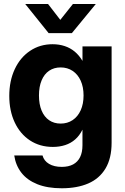

<svg xmlns="http://www.w3.org/2000/svg" viewBox="-20 -753 641 983"><path d="M52.9 43H197.7Q205.2 70.6 231 86Q256.8 101.4 296.1 101.4Q330.5 101.4 354.2 88.8Q377.8 76.2 390 51.5Q402.2 26.8 402.2 -9.4V-88.4H401.8Q387.1 -58.6 364.8 -39.1Q342.5 -19.5 313.6 -10.2Q284.8 -0.8 250.6 -0.8Q184.2 -0.8 133.5 -34Q82.9 -67.3 55.2 -126.6Q27.5 -185.9 27.5 -261.9Q27.5 -338.7 55.5 -398.8Q83.5 -458.9 134 -492.7Q184.5 -526.6 249.4 -526.6Q282.7 -526.6 311.4 -517Q340.1 -507.5 362.8 -488.6Q385.4 -469.6 401.9 -441.8H402.3V-515.6H551.4V-22.3Q551.4 57.8 520 109.9Q488.6 161.9 431.5 186.4Q374.5 210.9 296.1 210.9Q223.1 210.9 171.1 190.1Q119.1 169.2 89.8 131.6Q60.4 93.9 52.9 43ZM407.8 -264.3Q407.8 -307.4 393.2 -339.8Q378.5 -372.3 351.9 -390Q325.3 -407.8 290.5 -407.8Q256.7 -407.8 231.7 -390.9Q206.6 -373.9 193.1 -341.6Q179.5 -309.3 179.5 -264.3Q179.5 -218.9 193.1 -186.7Q206.6 -154.5 231.6 -137.4Q256.5 -120.3 290.5 -120.3Q325.3 -120.3 351.9 -138.1Q378.5 -155.9 393.2 -188.5Q407.8 -221.1 407.8 -264.3ZM288.7 -651.3 353.3 -732.5H470.1V-732L348 -583.5H228.9L109.6 -732V-732.5H226Z"/></svg>

Font: Intratopia Thin
Style: Regular
Weight: 100
Designer: Rasmus Andersson
Foundry: rsms
Version: Version 3.000;Glyphs 3.2.3 (3260)